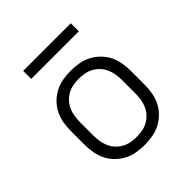

<svg xmlns="http://www.w3.org/2000/svg" viewBox="-190 -836 981 981"><g transform="rotate(-45 300.0 -345.5)"><path d="M300 8Q271 8 242 3Q213 -2 187 -15.5Q161 -29 140 -50Q119 -71 106 -97Q93 -123 88 -152Q83 -181 83 -210V-310Q83 -339 88 -368Q93 -397 106 -423Q119 -449 140 -470Q161 -491 187 -504.5Q213 -518 242 -523Q271 -528 300 -528Q329 -528 358 -523Q387 -518 413 -504.5Q439 -491 460 -470Q481 -449 494 -423Q507 -397 512 -368Q517 -339 517 -310V-210Q517 -181 512 -152Q507 -123 494 -97Q481 -71 460 -50Q439 -29 413 -15.5Q387 -2 358 3Q329 8 300 8ZM300 -50Q321 -50 342 -54Q363 -58 381 -68Q399 -78 413.5 -93.5Q428 -109 436.5 -128Q445 -147 448.5 -168Q452 -189 452 -210V-310Q452 -331 448.5 -352Q445 -373 436.5 -392Q428 -411 413.5 -426.5Q399 -442 381 -452Q363 -462 342 -466Q321 -470 300 -470Q279 -470 258 -466Q237 -462 219 -452Q201 -442 186.5 -426.5Q172 -411 163.5 -392Q155 -373 151.5 -352Q148 -331 148 -310V-210Q148 -189 151.5 -168Q155 -147 163.5 -128Q172 -109 186.5 -93.5Q201 -78 219 -68Q237 -58 258 -54Q279 -50 300 -50ZM128 -641V-699H472V-641Z"/></g></svg>

Font: Iosevka Aile Custom Light
Style: Regular
Weight: 300
Designer: Belleve Invis
Foundry: Belleve Invis
Version: Version 17.0.2; ttfautohint (v1.8.3)